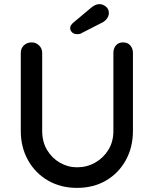

<svg xmlns="http://www.w3.org/2000/svg" viewBox="-20 -907 748 933"><path d="M578 -701Q600 -701 613 -686.5Q626 -672 626 -650V-271Q626 -191 591 -128Q556 -65 495 -29.5Q434 6 354 6Q275 6 213.5 -29.5Q152 -65 116.5 -128Q81 -191 81 -271V-650Q81 -672 96 -686.5Q111 -701 135 -701Q154 -701 169.5 -686.5Q185 -672 185 -650V-271Q185 -218 208.5 -178.5Q232 -139 271 -116.5Q310 -94 354 -94Q402 -94 442 -116.5Q482 -139 506.5 -178.5Q531 -218 531 -271V-650Q531 -672 543.5 -686.5Q556 -701 578 -701ZM356 -741Q340 -741 330.5 -749.5Q321 -758 321 -771Q321 -777 324.5 -783Q328 -789 334 -795L421 -868Q430 -876 441 -881.5Q452 -887 463 -887Q479 -887 494 -875.5Q509 -864 509 -844Q509 -831 501 -818.5Q493 -806 478 -798L378 -747Q373 -743 367 -742Q361 -741 356 -741Z"/></svg>

Font: Quicksand Light SemiBold
Style: Regular
Weight: 600
Version: Version 3.006